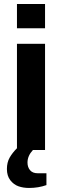

<svg xmlns="http://www.w3.org/2000/svg" viewBox="-20 -743 307 951"><path d="M64 -603V-723.1H203.1V-603ZM124 188Q95.2 188 71.5 179.7Q47.9 171.4 31 149.7Q14.2 127.9 14.2 94.2Q14.2 61.5 27.8 37.6Q41.5 13.7 64 -8.8V-525.9H203.1V0H143.1Q116.2 28.8 116.2 62Q116.2 85 128.9 100.1Q141.6 115.2 167 115.2H210V173.8Q169.9 188 124 188Z"/></svg>

Font: Archivo
Style: Bold
Weight: 700
Designer: Hector Gatti
Foundry: Omnibus-Type
Version: Version 2.001